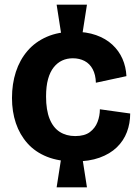

<svg xmlns="http://www.w3.org/2000/svg" viewBox="-20 -732 591 817"><path d="M241 -584 221 -712H350L330 -584ZM221 65 241 -63H330L350 65ZM298 -45Q230 -45 180 -65Q130 -85 97 -122Q64 -159 47.5 -208Q31 -257 31 -315Q31 -375 47.5 -426Q64 -477 97 -515.5Q130 -554 179.5 -575.5Q229 -597 294 -597Q348 -597 389 -582.5Q430 -568 458 -542Q486 -516 501 -482Q516 -448 518 -408L388 -380Q387 -414 374.5 -437.5Q362 -461 340 -472.5Q318 -484 290 -484Q265 -484 244.5 -474.5Q224 -465 208.5 -445.5Q193 -426 184.5 -395.5Q176 -365 176 -321Q176 -264 191 -226.5Q206 -189 234 -171Q262 -153 300 -153Q340 -153 362.5 -170Q385 -187 395 -213Q405 -239 405 -267L534 -249Q534 -207 520 -170Q506 -133 477 -105Q448 -77 403.5 -61Q359 -45 298 -45Z"/></svg>

Font: Bricolage Grotesque 28pt
Style: Bold
Weight: 700
Designer: Mathieu Triay
Foundry: Atelier Triay
Version: Version 1.000;gftools[0.9.30]